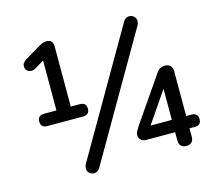

<svg xmlns="http://www.w3.org/2000/svg" viewBox="-105 -850 1109 995"><g transform="rotate(-15 449.5 -352.5)"><path d="M76 -315Q76 -348 111 -348H177V-616L128 -586Q118 -580 106 -580Q91 -580 82 -589.5Q73 -599 73 -612Q73 -631 94 -644L176 -693Q201 -708 220 -708Q236 -708 245 -698.5Q254 -689 254 -672V-348H302Q337 -348 337 -315Q337 -282 302 -282H111Q76 -282 76 -315ZM282 17Q267 17 256.5 7Q246 -3 246 -18Q246 -28 252 -40L635 -702Q646 -722 667 -722Q682 -722 692.5 -712Q703 -702 703 -687Q703 -677 697 -665L314 -3Q308 7 299.5 12Q291 17 282 17ZM742 -33V-80H587Q569 -80 558.5 -90Q548 -100 548 -115Q548 -125 552.5 -134Q557 -143 567 -159L733 -400Q749 -427 779 -427Q798 -427 808.5 -416.5Q819 -406 819 -386V-146H850Q864 -146 873 -137.5Q882 -129 882 -114Q882 -80 850 -80H819V-33Q819 -16 809 -6Q799 4 781 4Q762 4 752 -6Q742 -16 742 -33ZM742 -313 628 -146H742Z"/></g></svg>

Font: SN Pro
Style: Regular
Weight: 400
Designer: Tobias Whetton
Foundry: Supernotes
Version: Version 1.003